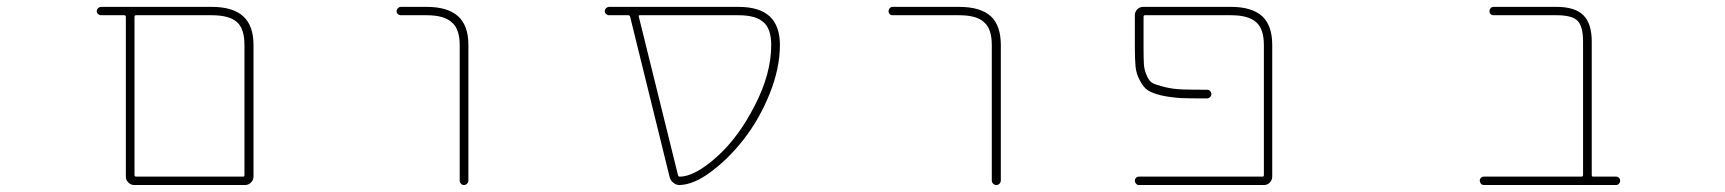

<svg xmlns="http://www.w3.org/2000/svg" viewBox="-20 -564 5040 561"><path d="M372.1 -23.4Q362.3 -23.4 355 -30.8Q347.7 -38.1 347.7 -47.9V-514.6Q347.7 -519.5 342.8 -519.5H275.4Q270.5 -519.5 266.6 -522.9Q262.7 -526.4 262.7 -531.2Q262.7 -536.1 266.6 -540Q270.5 -543.9 275.4 -543.9H598.6Q660.2 -543.9 690.4 -516.6Q720.7 -489.3 720.7 -432.6V-47.9Q720.7 -38.1 713.4 -30.8Q706.1 -23.4 696.3 -23.4ZM373 -52.7Q373 -47.9 377.9 -47.9H690.4Q694.3 -47.9 694.3 -52.7V-432.6Q694.3 -479.5 672.9 -499Q650.4 -519.5 598.6 -519.5H377.9Q373 -519.5 373 -514.6Z M1323.2 -36.1V-432.6Q1323.2 -479.5 1299.8 -499Q1277.3 -519.5 1226.6 -519.5H1151.4Q1146.5 -519.5 1142.6 -522.9Q1138.7 -526.4 1138.7 -531.2Q1138.7 -536.1 1142.6 -540Q1146.5 -543.9 1151.4 -543.9H1226.6Q1288.1 -543.9 1318.4 -516.6Q1348.6 -489.3 1348.6 -432.6V-36.1Q1348.6 -31.2 1344.7 -27.3Q1340.8 -23.4 1335.4 -23.4Q1330.1 -23.4 1326.7 -27.3Q1323.2 -31.2 1323.2 -36.1Z M1965.8 -23.4Q1965.8 -23.4 1964.8 -23.4Q1955.1 -23.4 1947.3 -30.3Q1938.5 -37.1 1936.5 -46.9L1821.3 -514.6Q1820.3 -519.5 1815.4 -519.5H1759.8Q1754.9 -519.5 1751 -522.9Q1747.1 -526.4 1747.1 -531.2Q1747.1 -536.1 1751 -540Q1754.9 -543.9 1759.8 -543.9H2137.7Q2199.2 -543.9 2229 -516.1Q2258.8 -488.3 2258.8 -432.6Q2258.8 -364.3 2228.5 -289.1Q2198.2 -214.8 2153.3 -157.2Q2108.4 -99.6 2056.6 -61.5Q2006.8 -24.4 1965.8 -23.4ZM1960.9 -52.7Q1961.9 -47.9 1965.8 -47.9Q2009.8 -47.9 2074.2 -105.5Q2137.7 -162.1 2185.5 -255.9Q2233.4 -348.6 2233.4 -432.6Q2233.4 -479.5 2210.9 -499Q2188.5 -519.5 2137.7 -519.5H1849.6Q1844.7 -519.5 1846.7 -514.6Z M2877.9 -37.1V-432.6Q2877.9 -479.5 2855.5 -499Q2834 -519.5 2782.2 -519.5H2587.9Q2583 -519.5 2579.6 -522.9Q2576.2 -526.4 2576.2 -531.2Q2576.2 -536.1 2579.6 -540Q2583 -543.9 2587.9 -543.9H2782.2Q2844.7 -543.9 2875 -516.6Q2904.3 -489.3 2904.3 -432.6V-37.1Q2904.3 -31.2 2900.4 -27.3Q2896.5 -23.4 2891.1 -23.4Q2885.7 -23.4 2881.8 -27.3Q2877.9 -31.2 2877.9 -37.1Z M3307.6 -23.4Q3302.7 -23.4 3299.3 -27.3Q3295.9 -31.2 3295.9 -36.1Q3295.9 -41 3299.3 -44.4Q3302.7 -47.9 3307.6 -47.9H3668.9Q3672.9 -47.9 3672.9 -52.7V-432.6Q3672.9 -479.5 3650.4 -499Q3627.9 -519.5 3577.1 -519.5H3325.2Q3321.3 -519.5 3321.3 -514.6V-427.7Q3321.3 -393.6 3322.3 -377Q3323.2 -360.4 3330.1 -344.7Q3336.9 -327.1 3347.7 -321.3Q3356.4 -316.4 3381.3 -310.1Q3406.2 -303.7 3434.6 -302.7Q3459 -301.8 3506.8 -301.8Q3512.7 -301.8 3516.1 -297.9Q3519.5 -293.9 3519.5 -289.1Q3519.5 -284.2 3515.6 -280.3Q3511.7 -276.4 3506.8 -276.4Q3459 -276.4 3431.6 -277.3Q3400.4 -279.3 3373 -285.2Q3345.7 -292 3333 -300.8Q3320.3 -309.6 3310.5 -329.1Q3299.8 -348.6 3297.9 -370.1Q3295.9 -391.6 3295.9 -427.7V-519.5Q3295.9 -529.3 3302.7 -536.6Q3309.6 -543.9 3320.3 -543.9H3577.1Q3637.7 -543.9 3668 -516.6Q3697.3 -489.3 3697.3 -432.6V-47.9Q3697.3 -38.1 3690.4 -30.8Q3683.6 -23.4 3672.9 -23.4Z M4315.4 -23.4Q4310.5 -23.4 4307.1 -27.3Q4303.7 -31.2 4303.7 -36.1Q4303.7 -41 4307.1 -44.4Q4310.5 -47.9 4315.4 -47.9H4600.6Q4605.5 -47.9 4605.5 -52.7V-442.4Q4605.5 -486.3 4589.8 -502.9Q4574.2 -519.5 4528.3 -519.5H4343.8Q4338.9 -519.5 4335.4 -522.9Q4332 -526.4 4332 -531.2Q4332 -536.1 4335.4 -540Q4338.9 -543.9 4343.8 -543.9H4528.3Q4582 -543.9 4606.4 -519.5Q4630.9 -495.1 4630.9 -442.4V-52.7Q4630.9 -47.9 4634.8 -47.9H4702.1Q4707 -47.9 4710.4 -44.4Q4713.9 -41 4713.9 -36.1Q4713.9 -31.2 4710.4 -27.3Q4707 -23.4 4702.1 -23.4Z"/></svg>

Font: Rounded-X Mgen+ 1m thin
Style: Regular
Weight: 100
Designer: [Source Han Sans]
Ryoko NISHIZUKA  (kana & ideographs); Paul D. Hunt (Latin, Greek & Cyrillic); Wenlong ZHANG  (bopomofo
Version: Version 1.059.20150602